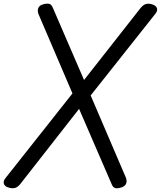

<svg xmlns="http://www.w3.org/2000/svg" viewBox="-21 -1012 875 1044"><path d="M636 8Q617 14 605 10.5Q593 7 586 -11L409 -420L89 -11Q75 6 60.5 10Q46 14 26 8Q14 5 6.5 -2.5Q-1 -10 -1 -21Q-1 -32 10 -45L373 -504L188 -936Q181 -956 188 -970Q195 -984 215 -989Q235 -994 247 -991Q259 -988 267 -968L436 -577L743 -968Q758 -986 772 -990Q786 -994 804 -989Q817 -986 825 -978.5Q833 -971 833.5 -960.5Q834 -950 823 -936L472 -493L664 -45Q671 -25 663.5 -11Q656 3 636 8Z"/></svg>

Font: Playwrite DE VA
Style: Regular
Weight: 400
Designer: Veronika Burian, José Scaglione
Foundry: TypeTogether
Version: Version 1.002